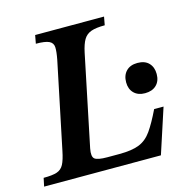

<svg xmlns="http://www.w3.org/2000/svg" viewBox="-117 -753 834 848"><g transform="rotate(-15 300.5 -328.5)"><path d="M516 0H-18L-10 -38Q31 -38 51.5 -45Q72 -52 82.5 -72Q93 -92 101 -132L183 -526Q190 -562 189 -582Q188 -602 170 -610.5Q152 -619 110 -619L117 -657H432L425 -619Q385 -619 362.5 -611Q340 -603 328 -583Q316 -563 308 -525L222 -110Q215 -74 228 -63.5Q241 -53 285 -53H340Q398 -53 431.5 -66.5Q465 -80 488.5 -113.5Q512 -147 540 -205H583ZM520 -283Q488 -283 469.5 -301.5Q451 -320 451 -351Q451 -383 469.5 -402Q488 -421 521 -421Q555 -421 573 -402Q591 -383 591 -352Q591 -320 572 -301.5Q553 -283 520 -283Z"/></g></svg>

Font: STIX Two Text SemiBold
Style: Italic
Weight: 600
Italic angle: -12°
Designer: Ross Mills, John Hudson & Paul Hanslow, Tiro Typeworks Ltd; with prior portions MicroPress Inc. and Coen Hoffman, Elsevi
Foundry: Tiro Typeworks Ltd
Version: Version 2.13 b171